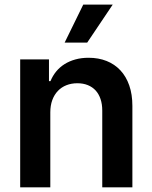

<svg xmlns="http://www.w3.org/2000/svg" viewBox="-20 -799 650 819"><path d="M194.6 0H66.1V-545.5H188.9V-452.8H195.3Q204.5 -475.5 219.6 -494Q234.7 -512.4 255.3 -525.4Q275.9 -538.4 301.7 -545.5Q327.4 -552.6 358 -552.6Q400.2 -552.6 434.7 -538.9Q469.1 -525.2 493.6 -498.9Q518.1 -472.7 531.4 -434.5Q544.7 -396.3 544.7 -347.3V0H416.2V-327.4Q416.2 -354.8 408.9 -376.4Q401.6 -398.1 388 -413Q374.3 -427.9 354.6 -435.9Q334.9 -443.9 310 -443.9Q284.4 -443.9 263.3 -435.5Q242.2 -427.2 226.9 -411.2Q211.6 -395.2 203.1 -372.2Q194.6 -349.1 194.6 -319.6ZM335.2 -779.5H460.9L351.9 -617.2H255.7Z"/></svg>

Font: Interop SemBd
Style: Regular
Weight: 600
Designer: Rasmus Andersson, Google, Jang Haemin
Foundry: jhaemin
Version: Version 1.008